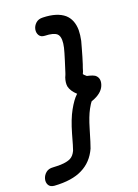

<svg xmlns="http://www.w3.org/2000/svg" viewBox="-199 -784 761 1058"><g transform="rotate(-15 181.0 -254.5)"><path d="M-24 202Q78 200 137 163Q196 127 221 56Q227 36 245 -53Q258 -118 275 -157Q288 -186 294 -194Q295 -194 312 -203Q362 -230 370 -272Q377 -308 350 -325Q338 -331 319 -334Q306 -336 305 -336Q289 -347 286 -352L287 -354Q287 -355 291 -366Q294 -377 295 -385Q296 -388 300 -404.5Q304 -421 308.5 -444Q313 -467 317.5 -490.5Q322 -514 325 -531Q329 -564 327 -592Q321 -653 281 -683Q236 -715 154 -710Q128 -709 113.5 -693Q99 -677 97 -657.5Q95 -638 105.5 -623.5Q116 -609 139 -610Q189 -613 209 -598Q222 -588 225 -563Q227 -543 223.5 -519Q220 -495 210 -450Q200 -405 195 -383L193 -375Q191 -369 190 -365.5Q189 -362 188 -360Q181 -331 186 -309Q195 -280 228 -255Q226 -254 225 -252Q204 -229 181.5 -179Q159 -129 144 -51Q130 25 125 42Q115 70 96 82Q65 101 -5 102Q-31 102 -46 117Q-61 132 -64.5 152Q-68 172 -58 187Q-48 202 -24 202Z"/></g></svg>

Font: Balsamiq Sans
Style: Italic
Weight: 400
Italic angle: -12°
Designer: Michael Angeles
Foundry: Balsamiq SRL
Version: Version 1.020; ttfautohint (v1.8.4.7-5d5b);gftools[0.9.26]